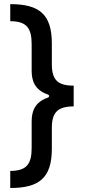

<svg xmlns="http://www.w3.org/2000/svg" viewBox="-20 -775 418 946"><path d="M136 -176.5V-47.2C136 31.2 113.3 67.1 30.5 67.1V151.3C171.2 151.3 235.4 103.3 235.4 -41.9V-144.2C235.4 -219.8 262.8 -250.7 343 -250.7V-353C262.8 -353 235.4 -382.8 235.4 -459.5V-561.4C235.4 -706.7 171.2 -754.6 30.5 -754.6V-670.5C113.3 -670.5 136 -634.6 136 -556.1V-426.8C136 -375.7 152 -332 214.1 -310C224.8 -306.5 224.8 -296.9 214.1 -293.3C152 -271.3 136 -227.6 136 -176.5Z"/></svg>

Font: RA Harald Medium
Style: Regular
Weight: 500
Designer: Rasmus Andersson
Foundry: rsms
Version: Version 3.000;hotconv 1.0.109;makeotfexe 2.5.65596